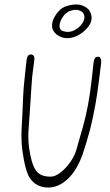

<svg xmlns="http://www.w3.org/2000/svg" viewBox="-20 -823 494 860"><path d="M196 17Q143 17 114 -25Q93 -56 80 -150Q78 -166 77 -182Q76 -198 76 -215Q76 -242 78 -270Q80 -298 81 -327Q82 -350 83.5 -388Q85 -426 91 -480L99 -554Q102 -579 118 -579Q138 -579 133 -549L124 -478Q122 -459 120 -422Q118 -385 114 -329L108 -242Q107 -234 107 -226.5Q107 -219 107 -211Q107 -186 110 -163Q120 -90 140.5 -60Q161 -30 210 -32Q229 -33 252 -51Q275 -69 294.5 -96.5Q314 -124 322 -152L352 -257Q364 -299 374 -352Q384 -405 391 -469L399 -542Q402 -569 418 -569Q436 -569 433 -540L424 -468Q417 -409 407 -353Q397 -297 384 -245Q377 -220 369 -192Q361 -164 351 -135Q338 -97 320.5 -68Q303 -39 281 -19Q241 17 196 17ZM281 -652Q256 -652 234 -668Q213 -685 213 -708Q213 -739 243 -773Q258 -790 280.5 -796.5Q303 -803 323 -803Q345 -803 365.5 -790Q386 -777 390 -750Q393 -728 377 -705.5Q361 -683 334.5 -667.5Q308 -652 281 -652ZM285 -680Q303 -681 319.5 -691Q336 -701 347 -716Q358 -731 358 -746Q358 -763 346 -771Q334 -779 319 -779Q306 -779 292.5 -773.5Q279 -768 268 -756Q244 -726 247 -701Q249 -688 261.5 -684Q274 -680 285 -680Z"/></svg>

Font: Square Peg
Style: Regular
Weight: 400
Designer: Robert E. Leuschke
Foundry: Robert E. Leuschke
Version: Version 1.010; ttfautohint (v1.8.4.7-5d5b)